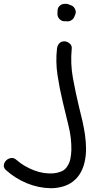

<svg xmlns="http://www.w3.org/2000/svg" viewBox="-240 -622 486 1016"><path d="M-207 279.3Q-221.7 266.6 -219.7 252Q-217.8 237.3 -207.5 227.1Q-197.3 216.8 -181.6 214.4Q-166 211.9 -152.3 224.6Q-113.3 258.8 -60.1 279.3Q-6.8 299.8 45.9 294.9Q65.4 293 84.5 285.2Q103.5 277.3 114.3 260.7Q127.9 241.2 132.3 218.8Q136.7 196.3 137.7 172.9Q138.7 107.4 122.6 43.5Q106.4 -20.5 91.8 -84Q75.2 -153.3 64.5 -223.6Q53.7 -293.9 61.5 -364.3Q63.5 -380.9 73.2 -392.1Q83 -403.3 100.6 -403.3Q115.2 -403.3 128.4 -392.1Q141.6 -380.9 139.6 -364.3Q131.8 -285.2 146 -208Q160.2 -130.9 178.7 -53.7Q187.5 -19.5 195.8 16.6Q204.1 52.7 209.5 89.4Q214.8 126 215.3 162.6Q215.8 199.2 208 234.4Q201.2 265.6 186 292.5Q170.9 319.3 145.5 338.9Q121.1 357.4 90.3 365.7Q59.6 374 29.3 374Q-36.1 373 -97.7 347.7Q-159.2 322.3 -207 279.3ZM83 -514.6Q72.3 -521.5 67.4 -532.2Q62.5 -543 64.5 -554.7Q62.5 -579.1 74.7 -590.3Q86.9 -601.6 102.5 -601.6Q107.4 -601.6 111.8 -601.6Q116.2 -601.6 121.1 -599.6Q124 -598.6 126.5 -597.7Q128.9 -596.7 131.8 -595.7Q149.4 -589.8 155.3 -577.1Q159.2 -571.3 160.6 -563Q162.1 -554.7 159.2 -547.9Q156.2 -539.1 153.3 -533.2Q148.4 -520.5 135.7 -513.7Q123 -506.8 109.4 -509.8Q93.8 -507.8 83 -514.6Z"/></svg>

Font: Schoolbell
Style: Regular
Weight: 400
Designer: Font Diner, Inc
Foundry: Font Diner, Inc
Version: Version 1.000